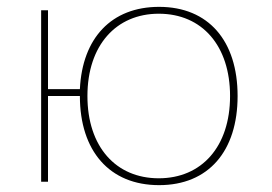

<svg xmlns="http://www.w3.org/2000/svg" viewBox="-20 -530 793 560"><path d="M235 -250C235 -398 319 -490 443 -490C570 -490 651 -396 651 -250C651 -102 568 -10 443 -10C318 -10 235 -102 235 -250ZM213 -250C213 -90 299 10 444 10C588 10 673 -89 673 -250C673 -411 588 -510 444 -510C305 -510 220 -419 213 -270H120V-500H100V0H120V-250Z"/></svg>

Font: Perun Thin
Style: Regular
Weight: 100
Foundry: Copyright (c) Stefan Peev, Context Ltd, 2016
Version: Version 1.089